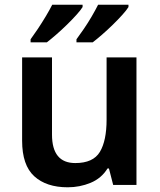

<svg xmlns="http://www.w3.org/2000/svg" viewBox="-20 -786 678 816"><path d="M560 -542V0H461L443 -70H437Q411 -28 365 -9Q319 10 268 10Q177 10 125.5 -37Q74 -84 74 -188V-542H201V-214Q201 -93 300 -93Q376 -93 404.5 -140.5Q433 -188 433 -278V-542ZM526 -756Q518 -743 500 -723Q482 -703 459.5 -681Q437 -659 414 -639Q391 -619 374 -606H305V-619Q319 -638 336.5 -663.5Q354 -689 370 -716.5Q386 -744 397 -766H526ZM331 -756Q323 -743 305 -723Q287 -703 264.5 -681Q242 -659 219 -639Q196 -619 179 -606H110V-619Q124 -638 141 -663.5Q158 -689 174.5 -716.5Q191 -744 202 -766H331Z"/></svg>

Font: Noto Sans Meetei Mayek SemiBold
Style: Regular
Weight: 600
Designer: Monotype Design Team and Neelakash Kshetrimayum
Foundry: Monotype Imaging Inc.
Version: Version 2.002; ttfautohint (v1.8.4.7-5d5b)